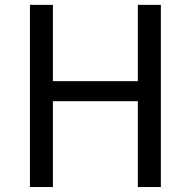

<svg xmlns="http://www.w3.org/2000/svg" viewBox="-20 -753 768 773"><path d="M100.6 0V-733.4H193V-426.2H535V-733.4H627.6V0H535V-345.6H193V0Z"/></svg>

Font: Noto Sans SC Thin
Style: Regular
Weight: 100
Designer: Ryoko NISHIZUKA 西塚涼子 (kana, bopomofo & ideographs); Paul D. Hunt (Latin, Greek & Cyrillic); Sandoll Communications 산돌커뮤니
Foundry: Adobe
Version: Version 2.004-H2;hotconv 1.0.118;makeotfexe 2.5.65603